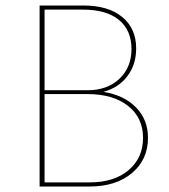

<svg xmlns="http://www.w3.org/2000/svg" viewBox="-20 -678 614 698"><path d="M356 -344Q431 -332 474.5 -287.5Q518 -243 518 -177Q518 -98 460 -49Q402 0 306 0H124V-658H283Q373 -658 424 -616.5Q475 -575 475 -502Q475 -443 443 -401Q411 -359 356 -344ZM282 -643H142V-350H299Q370 -350 414 -391.5Q458 -433 458 -500Q458 -568 412.5 -605.5Q367 -643 282 -643ZM307 -15Q395 -15 447.5 -59.5Q500 -104 500 -177Q500 -250 445.5 -293Q391 -336 298 -336H142V-15Z"/></svg>

Font: EauTestSC Thin
Style: Regular
Weight: 250
Designer: Christian Thalmann (Catharsis Fonts)
Version: Version 0.001;PS 000.001;hotconv 1.0.88;makeotf.lib2.5.64775